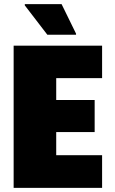

<svg xmlns="http://www.w3.org/2000/svg" viewBox="-20 -909 555 929"><path d="M46 0V-688H474V-531H252V-425H438V-270H252V-158H474V0ZM209 -741 100 -883V-889H278L348 -746V-741Z"/></svg>

Font: Saira SemiCondensed Black
Style: Regular
Weight: 900
Width: 4
Designer: Hector Gatti with collaboration of the Omnibus-Type team
Foundry: Omnibus-Type
Version: Version 1.101